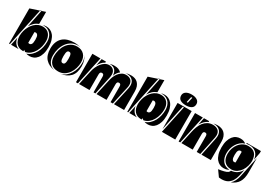

<svg xmlns="http://www.w3.org/2000/svg" viewBox="34 -1821 4339 3068"><g transform="rotate(30 2203.5 -287.5)"><path d="M525 -328Q525 -279 512.5 -227.5Q500 -176 475 -131.5Q450 -87 411.5 -54.5Q373 -22 322 -12Q314 -17 306.5 -22.5Q299 -28 291 -35V-8H278Q239 -8 209 -21Q179 -34 158 -58Q137 -82 126 -115.5Q115 -149 115 -190V-198Q116 -240 127.5 -285Q139 -330 161.5 -370.5Q184 -411 216.5 -443Q249 -475 291 -492L296 -494Q312 -499 329.5 -502.5Q347 -506 366 -506Q405 -506 434.5 -492.5Q464 -479 484 -455Q504 -431 514.5 -398.5Q525 -366 525 -328ZM31 -649 197 -704 47 0H31ZM607 -263Q607 -191 591 -139Q575 -87 548 -53.5Q521 -20 486 -4.5Q451 11 414 11Q374 11 350 1Q399 -14 435.5 -48Q472 -82 496.5 -127Q521 -172 533 -224.5Q545 -277 545 -328Q545 -368 534 -404Q523 -440 500.5 -467Q478 -494 444.5 -510Q411 -526 366 -526Q361 -526 356.5 -525.5Q352 -525 347 -525Q374 -536 414 -536Q451 -536 486 -520Q521 -504 548 -471Q575 -438 591 -386.5Q607 -335 607 -263ZM291 -735V-513Q245 -496 210 -463Q175 -430 153 -387L219 -711ZM365 -263Q365 -323 350.5 -344.5Q336 -366 314 -366Q301 -366 291 -361V-164Q301 -159 314 -159Q336 -159 350.5 -180Q365 -201 365 -263ZM100 -148Q106 -95 134 -56Q162 -17 209 0H68ZM219 -711 197 -704 199 -714H220Z M753 -189Q753 -245 768.5 -301.5Q784 -358 815 -403Q846 -448 892.5 -476Q939 -504 1001 -504Q1082 -504 1130.5 -454Q1179 -404 1179 -313Q1179 -261 1163 -206.5Q1147 -152 1116 -107.5Q1085 -63 1038 -34.5Q991 -6 930 -6Q842 -6 797.5 -55Q753 -104 753 -189ZM733 -189Q733 -111 768 -60Q803 -9 870 7Q765 -7 703.5 -73Q642 -139 642 -262Q642 -332 662.5 -383.5Q683 -435 720.5 -469Q758 -503 811.5 -519.5Q865 -536 930 -536Q963 -536 991.5 -531.5Q1020 -527 1048 -519Q1037 -521 1025 -521.5Q1013 -522 1001 -524Q936 -524 886 -495.5Q836 -467 802 -419.5Q768 -372 750.5 -312Q733 -252 733 -189ZM976 -262Q976 -294 973 -314.5Q970 -335 964 -347Q958 -359 949.5 -363.5Q941 -368 930 -368Q919 -368 910.5 -363.5Q902 -359 896 -347Q890 -335 887 -314.5Q884 -294 884 -262Q884 -230 887 -209.5Q890 -189 896 -177.5Q902 -166 910.5 -161.5Q919 -157 930 -157Q941 -157 949.5 -161.5Q958 -166 964 -177.5Q970 -189 973 -209.5Q976 -230 976 -262ZM1218 -262Q1218 -137 1155.5 -71.5Q1093 -6 983 8Q1036 -4 1076.5 -36.5Q1117 -69 1144 -113.5Q1171 -158 1185 -210Q1199 -262 1199 -313Q1199 -386 1166 -439Q1191 -406 1204.5 -362.5Q1218 -319 1218 -262Z M1904 0V-287Q1904 -312 1895.5 -324.5Q1887 -337 1867 -337Q1847 -337 1838.5 -324.5Q1830 -312 1830 -287V0H1645L1709 -289Q1716 -323 1730.5 -360.5Q1745 -398 1769 -429.5Q1793 -461 1827 -482Q1861 -503 1905 -503Q1962 -503 1994.5 -472Q2027 -441 2027 -387Q2027 -367 2024.5 -354Q2022 -341 2018 -324L1946 0ZM1590 -287Q1590 -312 1581.5 -324.5Q1573 -337 1553 -337Q1533 -337 1524.5 -324.5Q1516 -312 1516 -287V0H1323L1384 -276Q1392 -313 1410 -353Q1428 -393 1454.5 -426.5Q1481 -460 1515.5 -481.5Q1550 -503 1591 -503Q1642 -503 1672 -472Q1702 -441 1702 -390Q1702 -377 1700.5 -365Q1699 -353 1697 -341L1624 0H1590ZM1884 -523Q1922 -536 1978 -536Q2015 -536 2047.5 -525Q2080 -514 2103.5 -490Q2127 -466 2140.5 -429Q2154 -392 2154 -341V0H1967L2035 -305Q2040 -326 2043.5 -346.5Q2047 -367 2047 -387Q2047 -453 2007.5 -488Q1968 -523 1905 -523Q1898 -523 1891.5 -522.5Q1885 -522 1879 -521Q1884 -523 1884 -523ZM1266 -525H1415L1302 0H1266ZM1622 -532Q1639 -536 1669 -536Q1714 -536 1743.5 -524.5Q1773 -513 1798 -488Q1772 -469 1753.5 -441.5Q1735 -414 1724 -382Q1724 -445 1690.5 -484Q1657 -523 1591 -523H1583Q1601 -529 1622 -532ZM1516 -525V-505Q1481 -488 1455 -458Q1429 -428 1412 -393L1437 -525Z M2707 -328Q2707 -279 2694.5 -227.5Q2682 -176 2657 -131.5Q2632 -87 2593.5 -54.5Q2555 -22 2504 -12Q2496 -17 2488.5 -22.5Q2481 -28 2473 -35V-8H2460Q2421 -8 2391 -21Q2361 -34 2340 -58Q2319 -82 2308 -115.5Q2297 -149 2297 -190V-198Q2298 -240 2309.5 -285Q2321 -330 2343.5 -370.5Q2366 -411 2398.5 -443Q2431 -475 2473 -492L2478 -494Q2494 -499 2511.5 -502.5Q2529 -506 2548 -506Q2587 -506 2616.5 -492.5Q2646 -479 2666 -455Q2686 -431 2696.5 -398.5Q2707 -366 2707 -328ZM2213 -649 2379 -704 2229 0H2213ZM2789 -263Q2789 -191 2773 -139Q2757 -87 2730 -53.5Q2703 -20 2668 -4.5Q2633 11 2596 11Q2556 11 2532 1Q2581 -14 2617.5 -48Q2654 -82 2678.5 -127Q2703 -172 2715 -224.5Q2727 -277 2727 -328Q2727 -368 2716 -404Q2705 -440 2682.5 -467Q2660 -494 2626.5 -510Q2593 -526 2548 -526Q2543 -526 2538.5 -525.5Q2534 -525 2529 -525Q2556 -536 2596 -536Q2633 -536 2668 -520Q2703 -504 2730 -471Q2757 -438 2773 -386.5Q2789 -335 2789 -263ZM2473 -735V-513Q2427 -496 2392 -463Q2357 -430 2335 -387L2401 -711ZM2547 -263Q2547 -323 2532.5 -344.5Q2518 -366 2496 -366Q2483 -366 2473 -361V-164Q2483 -159 2496 -159Q2518 -159 2532.5 -180Q2547 -201 2547 -263ZM2282 -148Q2288 -95 2316 -56Q2344 -17 2391 0H2250ZM2401 -711 2379 -704 2381 -714H2402Z M2961 -514H2939L2838 -42V-525H3098V0H2851ZM3109 -658Q3109 -606 3070.5 -581.5Q3032 -557 2968 -557Q2904 -557 2865.5 -581.5Q2827 -606 2827 -658Q2827 -704 2865.5 -729.5Q2904 -755 2968 -755Q3032 -755 3070.5 -729.5Q3109 -704 3109 -658ZM2956 -610H2978L3001 -714H2979Z M3494 0V-287Q3494 -312 3485.5 -324.5Q3477 -337 3457 -337Q3437 -337 3428.5 -324.5Q3420 -312 3420 -287V0H3211L3262 -237Q3272 -285 3290 -333.5Q3308 -382 3337 -420Q3366 -458 3407.5 -482Q3449 -506 3506 -506Q3563 -506 3600 -476Q3637 -446 3637 -386Q3637 -367 3633 -348Q3629 -329 3625 -310L3560 0ZM3645 -305Q3649 -325 3653 -345.5Q3657 -366 3657 -386Q3657 -455 3615 -490.5Q3573 -526 3506 -526H3496Q3511 -531 3530.5 -533.5Q3550 -536 3573 -536Q3611 -536 3644 -525Q3677 -514 3701.5 -490Q3726 -466 3740 -429Q3754 -392 3754 -341V0H3581ZM3190 0H3160V-525H3304ZM3298 -390 3325 -525H3420V-510Q3381 -493 3351 -462.5Q3321 -432 3298 -390Z M4333 -319Q4333 -271 4319 -222Q4305 -173 4278 -132.5Q4251 -92 4211.5 -65Q4172 -38 4121 -34H4105Q4061 -34 4029 -48.5Q3997 -63 3976 -88.5Q3955 -114 3945 -148Q3935 -182 3935 -222Q3935 -273 3951 -322Q3967 -371 3997 -409.5Q4027 -448 4069 -471.5Q4111 -495 4163 -495Q4208 -495 4239 -482.5Q4270 -470 4290.5 -447.5Q4311 -425 4321 -392Q4331 -359 4333 -319ZM4065 -2Q4039 11 3993 11Q3955 11 3920.5 -5Q3886 -21 3859 -54Q3832 -87 3816 -138.5Q3800 -190 3800 -262Q3800 -334 3816 -386Q3832 -438 3859 -471.5Q3886 -505 3920.5 -520.5Q3955 -536 3993 -536Q4031 -536 4054 -527Q4077 -518 4098 -503Q4053 -489 4018.5 -459.5Q3984 -430 3961 -391.5Q3938 -353 3926.5 -309Q3915 -265 3915 -222Q3915 -135 3958.5 -77.5Q4002 -20 4087 -14Q4082 -10 4076 -7Q4070 -4 4065 -2ZM4029 49Q4077 37 4095 21.5Q4113 6 4118 -14Q4178 -18 4224.5 -49.5Q4271 -81 4297 -132Q4287 -68 4273 -11.5Q4259 45 4233 87.5Q4207 130 4163 155Q4119 180 4049 180Q4025 180 4005 176L3928 68Q3960 64 3985 59Q4010 54 4029 49ZM4376 -130Q4376 -74 4366 -29.5Q4356 15 4335.5 48.5Q4315 82 4283 107Q4251 132 4208 149Q4272 94 4297 -27L4376 -395ZM4116 -361Q4104 -366 4093 -366Q4071 -366 4056.5 -344.5Q4042 -323 4042 -262Q4042 -202 4056.5 -180.5Q4071 -159 4093 -159Q4104 -159 4116 -164ZM4116 -525H4376V-488L4349 -350Q4340 -431 4293.5 -473Q4247 -515 4175 -515Q4140 -515 4116 -508Z"/></g></svg>

Font: J.M. Nexus Grotesque
Style: Regular
Weight: 900
Designer: deFharo
Foundry: deFharo
Version: Version 3.003